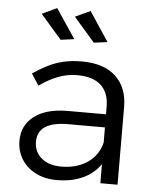

<svg xmlns="http://www.w3.org/2000/svg" viewBox="-54 -798 684 847"><g transform="rotate(5 288.5 -375.0)"><path d="M257 -247Q191 -247 157 -225Q123 -203 123 -158Q123 -113 155.5 -85.5Q188 -58 244 -58Q290 -58 327 -73Q364 -88 388.5 -116Q413 -144 422 -184L442 -121Q414 -58 359 -27.5Q304 3 229 3Q175 3 134.5 -18Q94 -39 72 -75Q50 -111 50 -156Q50 -224 102 -264Q154 -304 247 -305H434V-247ZM420 -340Q420 -400 384.5 -433Q349 -466 279 -466Q235 -466 194 -450Q153 -434 112 -405L79 -456Q113 -479 145 -495Q177 -511 213 -519.5Q249 -528 294 -528Q392 -528 444 -479.5Q496 -431 497 -347L498 0H422ZM313 -753 399 -623 339 -615 246 -722ZM165 -753 252 -623 192 -615 99 -722Z"/></g></svg>

Font: Alexandria Light
Style: Regular
Weight: 300
Designer: Mohamed Gaber
Foundry: Kief Type Foundry
Version: Version 5.100